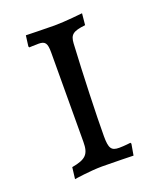

<svg xmlns="http://www.w3.org/2000/svg" viewBox="-104 -570 527 643"><g transform="rotate(-20 159.5 -248.0)"><path d="M53 9C53 9 110 0 153 0C191 0 264 2 264 2L271 -38L269 -42C269 -42 247 -39 228 -39C200 -39 193 -50 193 -93C193 -163 198 -313 204 -420C206 -450 216 -459 261 -464L265 -505C265 -505 202 -498 165 -498C130 -498 69 -500 63 -500L58 -462L60 -458C60 -458 81 -459 93 -459C117 -459 123 -450 123 -417L122 -99C122 -55 109 -41 58 -32Z"/></g></svg>

Font: Alegreya SC
Style: Regular
Weight: 400
Designer: Juan Pablo del Peral
Foundry: Huerta Tipografica
Version: Version 2.007;PS 002.007;hotconv 1.0.88;makeotf.lib2.5.64775